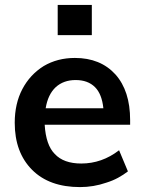

<svg xmlns="http://www.w3.org/2000/svg" viewBox="-20 -754 588 782"><path d="M510 -246H162Q167 -163 203 -127Q239 -88 311 -88Q395 -88 465 -142L501 -56Q483 -42 461 -30Q439 -18 413 -10Q361 8 306 8Q181 8 111 -62Q40 -133 40 -254Q40 -332 71 -391Q102 -450 158 -485Q214 -518 285 -518Q389 -518 450 -451Q510 -384 510 -265ZM288 -428Q239 -428 207 -399Q175 -369 166 -313H401Q395 -371 367 -399Q338 -428 288 -428ZM215 -734H354V-611H215Z"/></svg>

Font: PRinguin Sans
Style: Bold
Weight: 700
Designer: Vernon Adams
Foundry: Vernon Adams
Version: ""